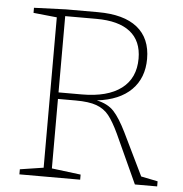

<svg xmlns="http://www.w3.org/2000/svg" viewBox="-51 -742 751 790"><g transform="rotate(5 325.0 -346.5)"><path d="M558 -35 627 -21V0H535L443 -201Q420 -250 400 -275Q380 -300 348.5 -311.5Q317 -323 262 -323H189V-36L309 -21V0H58V-21L155 -36V-657L58 -667V-688L190 -693H322Q429 -693 484.5 -648.5Q540 -604 540 -519Q540 -440 491 -391Q442 -342 349 -331Q395 -321 420 -294Q445 -267 473 -210ZM189 -350H285Q391 -350 448 -393Q505 -436 505 -517Q505 -590 457.5 -627.5Q410 -665 318 -665H189Z"/></g></svg>

Font: Bitter Pro ExtraLight
Style: Regular
Weight: 275
Designer: Sol Matas, and Bitter project Authors
Foundry: Sol Matas
Version: Version 1.010